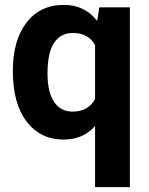

<svg xmlns="http://www.w3.org/2000/svg" viewBox="-20 -558 605 781"><path d="M32.2 -269Q32.2 -393.6 87.6 -465.8Q143.1 -538.1 239.7 -538.1Q324.7 -538.1 375 -473.1L384.3 -528.3H508.3V203.1H366.7V-45.4Q317.9 9.8 238.8 9.8Q144.5 9.8 88.4 -63.5Q32.2 -136.7 32.2 -269ZM173.3 -258.8Q173.3 -183.1 200 -143.6Q226.6 -104 274.9 -104Q339.8 -104 366.7 -155.8V-374Q340.3 -423.8 275.9 -423.8Q227.1 -423.8 200.2 -384.3Q173.3 -344.7 173.3 -258.8Z"/></svg>

Font: Vazir
Style: Bold
Weight: 700
Designer: Saber Rastikerdar
Foundry: Saber Rastikerdar
Version: Version 30.0.0